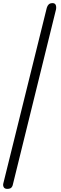

<svg xmlns="http://www.w3.org/2000/svg" viewBox="-76 -852 392 1227"><path d="M-30 355Q-46 355 -52 344.5Q-58 334 -55 321L223 -802Q227 -816 235.5 -824Q244 -832 260 -832Q275 -832 280 -820.5Q285 -809 282 -792L6 328Q5 337 -2.5 346Q-10 355 -30 355Z"/></svg>

Font: Edu TAS Beginner
Style: Regular
Weight: 400
Designer: Tina and Corey Anderson
Foundry: Google for Education
Version: Version 1.003